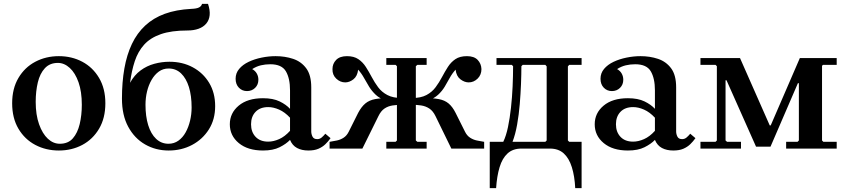

<svg xmlns="http://www.w3.org/2000/svg" viewBox="-20 -770 4391 995"><path d="M285 -479Q352 -479 406.5 -450Q461 -421 493.5 -366Q526 -311 526 -235Q526 -158 493.5 -103Q461 -48 406.5 -19Q352 10 285 10Q218 10 163 -19Q108 -48 75.5 -103Q43 -158 43 -235Q43 -311 75.5 -366Q108 -421 163 -450Q218 -479 285 -479ZM290 -25Q333 -25 357.5 -53Q382 -81 393 -127Q404 -173 404 -227Q404 -295 387 -343.5Q370 -392 341.5 -418Q313 -444 280 -444Q238 -444 212.5 -416.5Q187 -389 176 -343Q165 -297 165 -242Q165 -175 182.5 -126Q200 -77 228 -51Q256 -25 290 -25Z M854 10Q787 10 732 -21.5Q677 -53 644.5 -113Q612 -173 612 -259Q612 -344 624.5 -415Q637 -486 663.5 -542Q690 -598 732.5 -637.5Q775 -677 834 -698.5Q893 -720 971 -724Q999 -725 1011.5 -731.5Q1024 -738 1027 -750H1058Q1069 -717 1066.5 -691.5Q1064 -666 1049 -648Q1034 -630 1009 -621Q984 -612 952 -612Q868 -612 813.5 -593Q759 -574 727 -538.5Q695 -503 678.5 -453Q662 -403 654 -341Q676 -381 708.5 -405Q741 -429 780 -439.5Q819 -450 858 -450Q926 -450 979.5 -421Q1033 -392 1064 -340.5Q1095 -289 1095 -220Q1095 -151 1062.5 -99.5Q1030 -48 975.5 -19Q921 10 854 10ZM853 -25Q882 -25 904.5 -41Q927 -57 942 -84Q957 -111 965 -144.5Q973 -178 973 -213Q973 -274 959 -319Q945 -364 918.5 -389.5Q892 -415 854 -415Q825 -415 803 -399Q781 -383 765.5 -356Q750 -329 742 -296Q734 -263 734 -227Q734 -167 748 -121.5Q762 -76 789 -50.5Q816 -25 853 -25Z M1578 10Q1544 10 1519.5 -3Q1495 -16 1483 -45V-302Q1483 -364 1461.5 -400.5Q1440 -437 1381 -437Q1355 -437 1332 -431.5Q1309 -426 1287 -412Q1303 -403 1311 -388.5Q1319 -374 1319 -357Q1319 -331 1302 -314.5Q1285 -298 1260 -298Q1235 -298 1218 -315.5Q1201 -333 1201 -362Q1201 -391 1219.5 -413Q1238 -435 1268.5 -449.5Q1299 -464 1336 -471.5Q1373 -479 1408 -479Q1457 -479 1499 -465Q1541 -451 1567 -416Q1593 -381 1593 -317V-89Q1593 -75 1599.5 -62Q1606 -49 1624 -49Q1637 -49 1647 -57.5Q1657 -66 1666 -77L1693 -54Q1681 -37 1666 -22.5Q1651 -8 1630 1Q1609 10 1578 10ZM1343 10Q1264 10 1217.5 -28.5Q1171 -67 1171 -126Q1171 -184 1217 -222.5Q1263 -261 1343 -261Q1395 -261 1429 -244.5Q1463 -228 1483 -206V-160Q1456 -189 1426.5 -202Q1397 -215 1370 -215Q1328 -215 1304.5 -190.5Q1281 -166 1281 -126Q1281 -86 1304.5 -61Q1328 -36 1370 -36Q1397 -36 1426.5 -49Q1456 -62 1483 -92V-45Q1463 -24 1429 -7Q1395 10 1343 10Z M2135 -42 2143 -35H2191V0H1982V-35H2030L2037 -42V-427L2030 -434H1982V-469H2191V-434H2143L2135 -427ZM2319 0 2237 -168Q2224 -195 2205 -207.5Q2186 -220 2163 -223.5Q2140 -227 2115 -227V-262H2178Q2223 -262 2253.5 -256.5Q2284 -251 2304.5 -234Q2325 -217 2341 -185L2390 -87Q2400 -67 2416 -56.5Q2432 -46 2451 -42Q2470 -38 2489 -35V0ZM2400 -479Q2437 -479 2455.5 -459.5Q2474 -440 2475 -412Q2475 -382 2455 -362.5Q2435 -343 2409 -343Q2387 -343 2366 -359Q2345 -375 2341 -409Q2323 -389 2310.5 -366Q2298 -343 2284.5 -320.5Q2271 -298 2250.5 -279Q2230 -260 2198 -249Q2166 -238 2115 -238V-262Q2161 -262 2190 -277.5Q2219 -293 2237.5 -318Q2256 -343 2270.5 -370.5Q2285 -398 2301 -423Q2317 -448 2340 -463.5Q2363 -479 2400 -479ZM1858 0H1688V-35Q1707 -38 1726 -42Q1745 -46 1761 -56.5Q1777 -67 1787 -87L1836 -185Q1853 -217 1873.5 -234Q1894 -251 1924.5 -256.5Q1955 -262 2000 -262H2062V-227Q2038 -227 2014.5 -223.5Q1991 -220 1972.5 -207.5Q1954 -195 1941 -168ZM1778 -479Q1814 -479 1837 -463.5Q1860 -448 1876 -423Q1892 -398 1906.5 -370.5Q1921 -343 1939.5 -318Q1958 -293 1987.5 -277.5Q2017 -262 2062 -262V-238Q2012 -238 1979.5 -249Q1947 -260 1927 -279Q1907 -298 1893 -320.5Q1879 -343 1866.5 -366Q1854 -389 1836 -409Q1832 -375 1811.5 -359Q1791 -343 1769 -343Q1743 -343 1722.5 -362.5Q1702 -382 1703 -412Q1703 -440 1722 -459.5Q1741 -479 1778 -479Z M2994 -434H2930L2923 -426V-42L2930 -35H2994V205H2961Q2958 143 2943.5 96.5Q2929 50 2901.5 25Q2874 0 2830 0H2682Q2638 0 2610.5 25Q2583 50 2569 96.5Q2555 143 2551 205H2518V-35H2588Q2603 -66 2612.5 -111.5Q2622 -157 2628 -211.5Q2634 -266 2636.5 -321.5Q2639 -377 2639 -427L2632 -434H2553V-469H2994ZM2806 -35 2813 -42V-426L2806 -434H2689L2682 -427Q2682 -386 2680 -335Q2678 -284 2673.5 -230Q2669 -176 2660 -125Q2651 -74 2636 -35Z M3469 10Q3435 10 3410.5 -3Q3386 -16 3374 -45V-302Q3374 -364 3352.5 -400.5Q3331 -437 3272 -437Q3246 -437 3223 -431.5Q3200 -426 3178 -412Q3194 -403 3202 -388.5Q3210 -374 3210 -357Q3210 -331 3193 -314.5Q3176 -298 3151 -298Q3126 -298 3109 -315.5Q3092 -333 3092 -362Q3092 -391 3110.5 -413Q3129 -435 3159.5 -449.5Q3190 -464 3227 -471.5Q3264 -479 3299 -479Q3348 -479 3390 -465Q3432 -451 3458 -416Q3484 -381 3484 -317V-89Q3484 -75 3490.5 -62Q3497 -49 3515 -49Q3528 -49 3538 -57.5Q3548 -66 3557 -77L3584 -54Q3572 -37 3557 -22.5Q3542 -8 3521 1Q3500 10 3469 10ZM3234 10Q3155 10 3108.5 -28.5Q3062 -67 3062 -126Q3062 -184 3108 -222.5Q3154 -261 3234 -261Q3286 -261 3320 -244.5Q3354 -228 3374 -206V-160Q3347 -189 3317.5 -202Q3288 -215 3261 -215Q3219 -215 3195.5 -190.5Q3172 -166 3172 -126Q3172 -86 3195.5 -61Q3219 -36 3261 -36Q3288 -36 3317.5 -49Q3347 -62 3374 -92V-45Q3354 -24 3320 -7Q3286 10 3234 10Z M4245 -434 4240 -429V-42L4247 -35H4316V0H4054V-35H4113L4120 -42V-339H4115L3973 -10H3898L3745 -354H3740V-42L3748 -35H3820V0H3610V-35H3688L3695 -42V-427L3688 -434H3610V-469H3815L3969 -120H3974L4125 -469H4316V-434Z"/></svg>

Font: Brygada 1918 SemiBold
Style: Regular
Weight: 600
Designer: Mateusz Machalski | Borys Kosmynka | Przemek Hoffer
Foundry: NIEPODLEGLA 2018
Version: Version 3.006